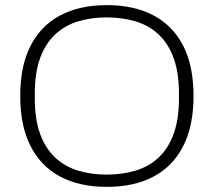

<svg xmlns="http://www.w3.org/2000/svg" viewBox="-20 -718 835 750"><path d="M397 12Q291 12 215.5 -28Q140 -68 99.5 -147Q59 -226 59 -343Q59 -461 99.5 -539.5Q140 -618 215.5 -658Q291 -698 397 -698Q504 -698 579.5 -658Q655 -618 695.5 -539.5Q736 -461 736 -343Q736 -226 695.5 -147Q655 -68 579.5 -28Q504 12 397 12ZM397 -36Q459 -36 511 -52Q563 -68 600.5 -103.5Q638 -139 658.5 -195.5Q679 -252 679 -333V-353Q679 -434 658.5 -490.5Q638 -547 600.5 -582.5Q563 -618 511 -634Q459 -650 397 -650Q335 -650 283.5 -634Q232 -618 194.5 -582.5Q157 -547 136.5 -490.5Q116 -434 116 -353V-333Q116 -252 136.5 -195.5Q157 -139 194.5 -103.5Q232 -68 283.5 -52Q335 -36 397 -36Z"/></svg>

Font: Archivo SemiBold Thin
Style: Regular
Weight: 250
Version: Version 2.001